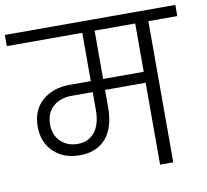

<svg xmlns="http://www.w3.org/2000/svg" viewBox="-110 -830 991 919"><g transform="rotate(-10 385.5 -370.0)"><path d="M225.1 -166Q277.8 -166 307.9 -204.1Q337.9 -242.2 337.9 -310.1V-397.9H235.8Q179.2 -397.9 144.5 -366.5Q109.9 -335 109.9 -280.8Q109.9 -229 142.3 -197.5Q174.8 -166 225.1 -166ZM595.2 -451.2V-686H397.9V-451.2ZM-28.8 -686V-740.2H799.8V-686H659.2V0H595.2V-397.9H397.9V-313Q397.9 -215.3 353 -163.1Q308.1 -110.8 225.1 -110.8Q146.5 -110.8 98.1 -157.7Q49.8 -204.6 49.8 -280.8Q49.8 -359.9 101.3 -405.5Q152.8 -451.2 234.9 -451.2H337.9V-686Z"/></g></svg>

Font: SVN-Poppins Light
Style: Regular
Weight: 300
Designer: Ninad Kale (Devanagari), Jonny Pinhorn (Latin)
Foundry: Indian Type Foundry
Version: Version 3.002 2017